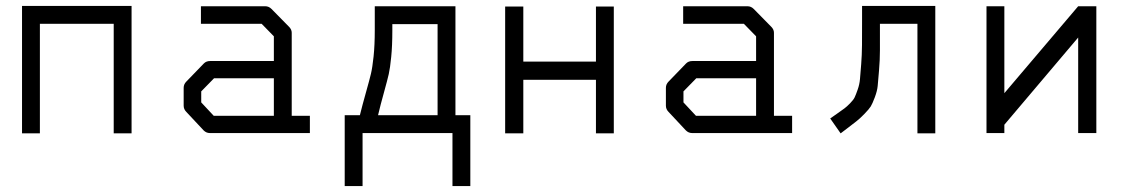

<svg xmlns="http://www.w3.org/2000/svg" viewBox="-20 -497 3820 645"><path d="M114 -49H54V-477H422V-49H362V-417H114Z M900 -108V-234H699L656 -190V-153L698 -108ZM960 -108H1021V-50H685Q673 -50 664 -59L606 -121Q597 -130 597 -142V-202Q597 -214 606 -223L665 -284Q673 -292 686 -292H900V-375L859 -417H655V-476H871Q883 -476 892 -467L951 -407Q960 -398 960 -387Z M1198 128H1138V-110H1189Q1197.5 -144.5 1209.5 -187Q1221.5 -229.5 1226.2 -249.5Q1231 -269.5 1235 -307.2Q1239 -345 1239 -396V-445V-476H1510V-110H1560V128H1500V-50H1198ZM1250 -110H1450V-416H1298V-394Q1298 -343 1294.2 -305.5Q1290.5 -268 1286 -248.2Q1281.5 -228.5 1269.8 -186.2Q1258 -144 1250 -110Z M1677 -475H1738V-290H1982V-475H2042V-49H1982V-229H1738V-49H1677Z M2520 -108V-234H2319L2276 -190V-153L2318 -108ZM2580 -108H2641V-50H2305Q2293 -50 2284 -59L2226 -121Q2217 -130 2217 -142V-202Q2217 -214 2226 -223L2285 -284Q2293 -292 2306 -292H2520V-375L2479 -417H2275V-476H2491Q2503 -476 2512 -467L2571 -407Q2580 -398 2580 -387Z M3122 -49H3062V-417H2936Q2936 -360 2936 -328Q2936 -296 2933 -260.5Q2930 -225 2928.5 -208.5Q2927 -192 2918.8 -170Q2910.5 -148 2905.2 -139.5Q2900 -131 2883.8 -114.2Q2867.5 -97.5 2856 -88.8Q2844.5 -80 2818.5 -60Q2809 -53 2804 -49L2769 -99Q2777.5 -105 2792.5 -115.5Q2809.5 -127.5 2817 -133Q2824.5 -138.5 2835.8 -150Q2847 -161.5 2851 -169.8Q2855 -178 2861.2 -195.8Q2867.5 -213.5 2869 -231.5Q2870.5 -249.5 2873 -280.5Q2875.5 -311.5 2875.8 -346.2Q2876 -381 2876 -432V-477H3122Z M3663 -50H3602V-371L3354 -78V-50H3294V-476H3354V-184L3602 -476H3663Z"/></svg>

Font: IBM 3270
Style: Regular
Weight: 400
Monospace: yes
Version: Version 2.3.1